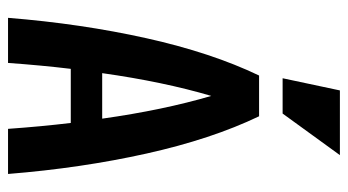

<svg xmlns="http://www.w3.org/2000/svg" viewBox="-214 -652 866 478"><g transform="rotate(90 219.0 -413.0)"><path d="M286.1 -156.2H151.4Q142.6 -83 136.7 0H24.4Q39.1 -182.6 75.2 -344.7Q111.3 -506.8 168 -625H269.5Q326.2 -506.8 362.3 -344.7Q398.4 -182.6 413.1 0H300.8Q294.9 -83 286.1 -156.2ZM275.4 -234.4Q253.9 -386.7 218.8 -505.9Q183.6 -386.7 162.1 -234.4ZM366.2 -826.2 262.7 -683.6H174.8L205.1 -826.2Z"/></g></svg>

Font: Sudo
Style: Bold
Weight: 700
Monospace: yes
Designer: Jens Kutilek
Foundry: Jens Kutilek
Version: Version 0.040